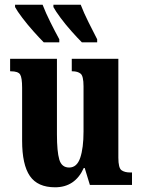

<svg xmlns="http://www.w3.org/2000/svg" viewBox="-20 -786 604 816"><path d="M214 10Q140 10 107 -38Q74 -86 74 -188V-413Q74 -456 65.5 -469.5Q57 -483 26 -483H23V-536H222V-215Q222 -142 232 -108Q242 -74 274 -74Q307 -74 321 -115.5Q335 -157 335 -227V-419Q335 -463 322.5 -473Q310 -483 288 -483H285V-536H483V-116Q483 -72 496.5 -62.5Q510 -53 533 -53H541V0H362L340 -72H336Q299 10 214 10ZM328 -606Q310 -624 284.5 -652.5Q259 -681 237.5 -710Q216 -739 207 -756V-766H323Q336 -732 356 -692Q376 -652 393 -619V-606ZM166 -606Q148 -624 122.5 -652.5Q97 -681 75 -710Q53 -739 44 -756V-766H161Q174 -732 194 -692Q214 -652 232 -619V-606Z"/></svg>

Font: Noto Serif ExtraCondensed ExtraBold
Style: Regular
Weight: 800
Width: 2
Designer: Monotype Design Team
Foundry: Monotype Imaging Inc.
Version: Version 2.013; ttfautohint (v1.8.4.7-5d5b)